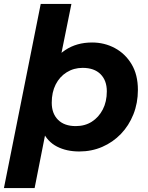

<svg xmlns="http://www.w3.org/2000/svg" viewBox="-40 -762 750 976"><path d="M-20 194 167 -742H323L260 -431L218 -271L197 -115L136 194ZM363 8Q298 8 249.5 -17Q201 -42 177 -94.5Q153 -147 160 -230Q166 -326 199.5 -397Q233 -468 291 -507Q349 -546 428 -546Q491 -546 544 -517.5Q597 -489 629 -435.5Q661 -382 661 -305Q661 -238 638 -180.5Q615 -123 574.5 -81Q534 -39 480 -15.5Q426 8 363 8ZM345 -121Q392 -121 427 -143.5Q462 -166 482.5 -205.5Q503 -245 503 -298Q503 -353 471 -385Q439 -417 380 -417Q335 -417 299 -394.5Q263 -372 243 -332.5Q223 -293 223 -240Q223 -185 255 -153Q287 -121 345 -121Z"/></svg>

Font: Montserrat Thin
Style: Bold Italic
Weight: 700
Italic angle: -11.3°
Version: Version 9.000